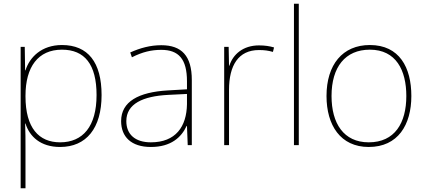

<svg xmlns="http://www.w3.org/2000/svg" viewBox="-20 -780 2291 1032"><path d="M313 -538C203 -538 139 -472 117 -402H115L113 -528H91V232H117V15C117 -27 117 -71 115 -116H117C139 -46 198 10 303 10C444 10 526 -91 526 -269C526 -445 453 -538 313 -538ZM313 -513C435 -513 499 -434 499 -269C499 -101 426 -15 303 -15C189 -15 117 -92 117 -262V-265C117 -421 185 -513 313 -513Z M847 -537C788 -537 733 -522 680 -498L689 -472C746 -501 794 -512 847 -512C940 -512 985 -463 985 -343V-300L882 -294C725 -285 631 -234 631 -129C631 -45 685 10 791 10C899 10 955 -42 983 -103H985L989 0H1011V-350C1011 -480 956 -537 847 -537ZM884 -270 985 -275V-220C983 -99 924 -15 791 -15C706 -15 659 -58 659 -129C659 -222 748 -263 884 -270Z M1372 -536C1287 -536 1232 -488 1213 -427H1211L1209 -528H1185V0H1211V-297C1211 -428 1261 -511 1372 -511C1402 -511 1422 -508 1447 -501L1453 -525C1429 -532 1404 -536 1372 -536Z M1586 0V-760H1560V0Z M2191 -264C2191 -417 2127 -538 1968 -538C1821 -538 1735 -432 1735 -264C1735 -107 1810 10 1962 10C2119 10 2191 -109 2191 -264ZM1762 -264C1762 -420 1836 -513 1968 -513C2109 -513 2164 -402 2164 -264C2164 -119 2102 -15 1962 -15C1827 -15 1762 -117 1762 -264Z"/></svg>

Font: Noto Sans Thai Looped Thin
Style: Regular
Weight: 100
Designer: Sasikarn Vongin, Ben Mitchell
Foundry: The Fontpad Ltd
Version: Version 1.001